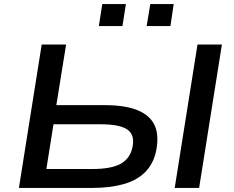

<svg xmlns="http://www.w3.org/2000/svg" viewBox="-20 -924 1150 944"><path d="M73 0 185 -705H305L257 -407H497Q593 -407 654 -383Q715 -359 739 -310.5Q763 -262 748 -183Q734 -118 693.5 -77.5Q653 -37 587 -18.5Q521 0 432 0ZM208 -93H432Q527 -93 573 -118.5Q619 -144 631 -199Q644 -260 607 -286.5Q570 -313 473 -313H243ZM839 0 951 -705H1071L959 0ZM701 -796 719 -904H834L818 -796ZM466 -796 483 -904H599L582 -796Z"/></svg>

Font: Nunito Sans 10pt Expanded SemiBold
Style: Italic
Weight: 600
Width: 7
Italic angle: -9°
Designer: Vernon Adams
Foundry: Vernon Adams
Version: Version 3.101;gftools[0.9.27]